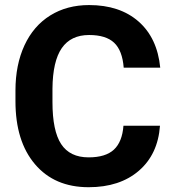

<svg xmlns="http://www.w3.org/2000/svg" viewBox="-20 -741 694 770"><path d="M621.6 -236.8Q613.3 -122.1 536.9 -56.2Q460.4 9.8 335.4 9.8Q198.7 9.8 120.4 -82.3Q42 -174.3 42 -335V-378.4Q42 -481 78.1 -559.1Q114.3 -637.2 181.4 -679Q248.5 -720.7 337.4 -720.7Q460.4 -720.7 535.6 -654.8Q610.8 -588.9 622.6 -469.7H476.1Q470.7 -538.6 437.7 -569.6Q404.8 -600.6 337.4 -600.6Q264.2 -600.6 227.8 -548.1Q191.4 -495.6 190.4 -385.3V-331.5Q190.4 -216.3 225.3 -163.1Q260.3 -109.9 335.4 -109.9Q403.3 -109.9 436.8 -140.9Q470.2 -171.9 475.1 -236.8Z"/></svg>

Font: RobotoInd
Style: Bold
Weight: 700
Designer: Google
Version: Version 2.001150; 2014